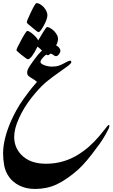

<svg xmlns="http://www.w3.org/2000/svg" viewBox="-20 -922 728 1242"><path d="M677.2 -79.1Q665.5 -54.7 644.8 -21.7Q624 11.2 605.5 33.7Q539.6 125.5 484.9 175.8Q409.2 241.7 346.2 271Q283.2 300.3 207 300.3Q149.9 300.3 106.4 278.8Q63 257.3 38.8 222.9Q14.6 188.5 7.3 149.2Q0 109.9 0 71.3Q0 -16.1 45.9 -126.5Q82.5 -212.4 131.8 -281.2Q144 -299.3 166 -327.9Q188 -356.4 218.3 -391.1Q219.7 -394 204.6 -403.8Q189.5 -413.6 175.5 -422.4Q161.6 -431.2 158.7 -437.5Q155.8 -443.8 155.8 -455.6Q155.8 -470.2 175.3 -499.5Q194.8 -528.8 226.1 -568.4Q246.1 -591.8 267.1 -606.9Q298.8 -631.3 323.7 -631.3Q344.7 -631.3 357.7 -618.4Q370.6 -605.5 370.6 -593.3Q370.6 -583 361.3 -570.8Q352.1 -558.6 341.8 -558.6Q334.5 -558.6 324 -567.1Q313.5 -575.7 298.8 -575.7Q283.2 -575.7 262.5 -554.4Q241.7 -533.2 241.7 -521.5Q241.7 -509.8 266.1 -500.5Q290.5 -491.2 316.4 -491.2Q343.3 -491.2 362.1 -497.8Q380.9 -504.4 406.7 -519Q432.6 -533.7 438.5 -527.8Q445.8 -520.5 435.5 -509.5Q425.3 -498.5 411.6 -489.7Q309.1 -418 270.5 -384.3Q231.9 -350.6 183.3 -289.1Q134.8 -227.5 103.3 -158.4Q71.8 -89.4 71.8 -37.1Q71.8 32.2 118.7 80.1Q174.3 137.2 277.3 137.2Q394.5 137.2 492.2 74.2Q524.9 52.7 550.8 30.8Q569.8 14.2 587.6 -3.9Q605.5 -22 620.6 -39.8Q635.7 -57.6 649.9 -75.7Q664.1 -93.8 673.3 -105Q682.6 -116.2 685.5 -113.3Q689.9 -108.9 685.5 -96.9Q681.2 -85 677.2 -79.1ZM86.4 -597.7Q86.4 -606.4 117.7 -663.8Q148.9 -721.2 156.2 -722.2Q168 -722.2 193.1 -700.9Q218.3 -679.7 227.1 -660.6Q243.2 -687 257.8 -711.9Q279.3 -747.1 284.2 -747.1Q301.8 -747.1 329.1 -722.2Q355.5 -694.3 355.5 -670.9Q355.5 -644 329.1 -603.5Q301.8 -564.9 290 -564.9Q280.8 -564.9 263.2 -583Q238.8 -608.9 222.7 -620.6Q182.6 -538.6 159.7 -538.6Q154.8 -538.6 120.6 -565.7Q86.4 -592.8 86.4 -597.7ZM153.3 -779.3Q153.3 -786.6 180.4 -843.8Q207.5 -900.9 216.3 -901.9Q236.8 -901.9 261.7 -877Q286.6 -849.1 286.6 -823.2Q286.6 -799.3 263.4 -756.8Q240.2 -714.4 229.5 -714.4Q222.7 -714.4 200 -734.4Q177.2 -754.4 165.3 -763.2Q153.3 -772 153.3 -779.3Z"/></svg>

Font: IranNastaliq
Style: Regular
Weight: 400
Designer: Hossein Zahedi
Version: Version 1.5